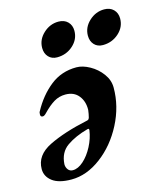

<svg xmlns="http://www.w3.org/2000/svg" viewBox="-107 -714 681 803"><g transform="rotate(-15 234.0 -312.0)"><path d="M373 -312Q373 -231 334 -155.5Q295 -80 232.5 -33Q170 14 104 14Q49 14 21.5 -7Q-6 -28 -6 -60Q-6 -120 60 -152.5Q126 -185 229 -207Q234 -208 236 -210Q238 -212 240 -217Q244 -232 246 -249Q247 -286 227 -311Q207 -336 170 -336Q143 -336 120.5 -322.5Q98 -309 73 -283Q63 -272 56 -272Q46 -272 46 -282Q46 -292 49 -296Q82 -357 130.5 -395.5Q179 -434 244 -434Q271 -434 301.5 -417Q332 -400 352.5 -372Q373 -344 373 -312ZM91 -55Q91 -42 98.5 -32Q106 -22 119 -22Q142 -22 165.5 -43Q189 -64 206.5 -97.5Q224 -131 229 -166V-168Q229 -174 222 -172Q167 -157 130.5 -131.5Q94 -106 91 -55ZM127 -549Q127 -585 155.5 -611.5Q184 -638 221 -638Q246 -638 261 -623Q276 -608 276 -584Q276 -547 247 -521Q218 -495 178 -495Q155 -495 141 -510Q127 -525 127 -549ZM325 -549Q325 -585 353.5 -611.5Q382 -638 419 -638Q444 -638 459 -623Q474 -608 474 -584Q474 -547 445 -521Q416 -495 376 -495Q353 -495 339 -510Q325 -525 325 -549Z"/></g></svg>

Font: EB Garamond
Style: Bold Italic
Weight: 700
Italic angle: -17.2°
Designer: Georg Duffner and Octavio Pardo
Foundry: Georg Duffner
Version: Version 1.000